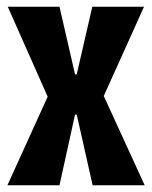

<svg xmlns="http://www.w3.org/2000/svg" viewBox="-20 -548 449 568"><path d="M2 0 121 -262 3 -528H156L202 -328H207L253 -528H406L287 -264L408 0H254L207 -209H202L156 0Z"/></svg>

Font: Bricolage Grotesque 96pt Condensed Bricolage Grotesque 48pt Condensed Regular
Style: Bold
Weight: 700
Width: 3
Designer: Mathieu Triay
Foundry: Atelier Triay
Version: Version 1.001; ttfautohint (v1.8.4.7-5d5b);gftools[0.9.33.de